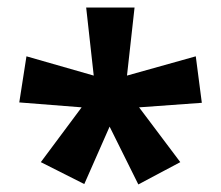

<svg xmlns="http://www.w3.org/2000/svg" viewBox="-20 -780 585 508"><path d="M336 -760 316 -580 498 -631 514 -508 348 -496 457 -351 346 -292 270 -445 203 -293 88 -351 196 -496 31 -509 50 -631 228 -580 208 -760Z"/></svg>

Font: Noto Sans Thai
Style: Bold
Weight: 700
Designer: Monotype Design Team
Foundry: Monotype Imaging Inc.
Version: Version 2.001